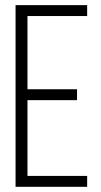

<svg xmlns="http://www.w3.org/2000/svg" viewBox="-20 -720 391 740"><path d="M40 0V-700.2H315.9V-658.2H85.9V-376H276.9V-334H85.9V-42H315.9V0Z"/></svg>

Font: Bebas Neue Book
Style: Regular
Weight: 400
Designer: Ryoichi Tsunekawa
Foundry: Ryoichi Tsunekawa
Version: Version 001.003